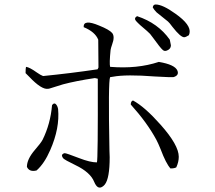

<svg xmlns="http://www.w3.org/2000/svg" viewBox="-20 -781 960 856"><path d="M822 -624Q808 -615 801 -615Q785 -615 749 -661Q735 -680 729 -685L678 -726Q667 -737 661 -748Q663 -761 674 -761Q705 -761 762 -720Q833 -670 825 -633Q824 -628 822 -624ZM591 -709Q685 -678 737 -604L742 -579Q742 -563 725 -556Q714 -551 706 -558Q695 -567 662 -613Q655 -623 649 -630Q643 -637 605 -669Q593 -680 586 -688Q576 -700 591 -709ZM766 -35Q758 -30 740 -30Q720 -52 696 -116Q685 -143 677 -158Q636 -234 563 -315Q563 -330 573 -333Q625 -305 696 -225Q777 -134 777 -82Q777 -59 766 -35ZM471 -437Q462 -421 468 -109Q469 -88 469 -80Q469 15 447 42Q442 48 437 51Q415 66 400 30Q383 -13 316 -45Q268 -68 261 -76Q256 -83 256 -90Q262 -98 269 -98Q276 -98 333 -76Q382 -57 412 -57Q417 -64 416 -430L403 -433Q317 -420 261 -405L200 -386Q197 -385 194 -385Q165 -381 111 -438Q98 -451 94 -455Q94 -477 96 -483Q112 -481 144 -458Q161 -446 172 -442Q293 -454 415 -472L419 -480L418 -604Q404 -639 353 -660Q351 -697 422 -667Q467 -649 480 -634Q493 -618 480 -583Q474 -566 473 -558Q467 -498 471 -483Q592 -473 688 -505Q760 -493 771 -466Q779 -446 756 -438Q754 -437 752 -437Q745 -436 671 -440Q542 -450 484 -439Q477 -438 471 -437ZM143 -21Q111 -13 100 -37Q100 -71 135 -112Q162 -143 170 -158Q205 -229 212 -312Q224 -329 235 -308Q238 -301 239 -295Q247 -210 204 -112Q178 -52 143 -21Z"/></svg>

Font: cwTeXKai
Style: Medium
Weight: 500
Version: Version 1.17